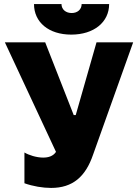

<svg xmlns="http://www.w3.org/2000/svg" viewBox="-20 -908 674 943"><path d="M147 -888C147 -799 219 -738 330 -738C441 -738 516 -799 516 -888H381C381 -862 361 -844 332 -844C304 -844 282 -861 282 -888ZM231 15C337 15 400 -40 437 -148L634 -700H454L352 -343H342L202 -700H4L255 -162C241 -141 218 -134 192 -134C159 -134 122 -146 100 -159V-8C142 7 190 15 231 15Z"/></svg>

Font: Fixel Display ExtraBold
Style: Regular
Weight: 800
Designer: AlfaBravo + MacPaw
Foundry: Kyrylo Tkachov, Marchela Mozhyna, Serhii Makarenko, Maria Weinstein, Zakhar Kryvoshyya
Version: Version 1.211